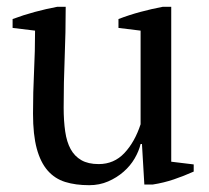

<svg xmlns="http://www.w3.org/2000/svg" viewBox="-20 -532 614 564"><path d="M77 -198Q77 -261 80 -321.5Q83 -382 83 -442L17 -450V-476Q49 -488 82.5 -497Q116 -506 148 -512H173Q173 -437 170 -363Q167 -289 167 -216Q167 -177 171.5 -146Q176 -115 187.5 -94Q199 -73 219 -61.5Q239 -50 270 -50Q315 -50 345.5 -82.5Q376 -115 393 -167V-442L328 -450V-476Q359 -488 392.5 -497Q426 -506 458 -512H483V-57L549 -49V-28Q520 -15 490.5 -5Q461 5 429 10H404L397 -109H393Q388 -88 375.5 -66.5Q363 -45 343 -27.5Q323 -10 297.5 1Q272 12 242 12Q202 12 171.5 2.5Q141 -7 120 -31Q99 -55 88 -95.5Q77 -136 77 -198Z"/></svg>

Font: PT Serif
Style: Regular
Weight: 400
Designer: A.Korolkova, O.Umpeleva, V.Yefimov
Foundry: ParaType Ltd
Version: Version 1.000W OFL; ttfautohint (v1.6)